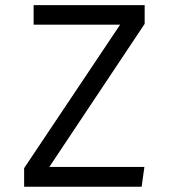

<svg xmlns="http://www.w3.org/2000/svg" viewBox="-20 -708 640 728"><path d="M167 -75H527.5L517 0H71.5V-70.5L435.5 -614.5H107.5V-688.5H528.5V-617.5Z"/></svg>

Font: Fast_Mono
Style: Regular
Weight: 400
Monospace: yes
Designer: Carrois Corporate, Edenspiekermann AG, Nikita Prokopov
Foundry: Carrois Corporate, Edenspiekermann AG, Nikita Prokopov
Version: Version 5.002